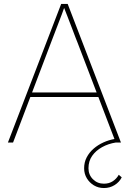

<svg xmlns="http://www.w3.org/2000/svg" viewBox="-20 -720 651 970"><path d="M20 0 289 -700H322L591 0H565L372 -504Q369 -511 361.5 -530.5Q354 -550 343.5 -578Q333 -606 321 -636.5Q309 -667 298 -695L309 -694Q303 -676 292.5 -648Q282 -620 270.5 -590.5Q259 -561 250 -537Q241 -513 237 -503L46 0ZM120 -230 128 -253H485L493 -230ZM505 230Q477 230 454.5 216.5Q432 203 418.5 180.5Q405 158 405 130Q405 100 418 75Q431 50 453 31Q475 12 502.5 -0.5Q530 -13 560 -18L565 0Q527 6 495.5 23.5Q464 41 445.5 67.5Q427 94 427 130Q427 163 449.5 185.5Q472 208 505 208Q531 208 550 195.5Q569 183 580 163L595 176Q583 200 559 215Q535 230 505 230Z"/></svg>

Font: Lexend Deca Thin
Style: Regular
Weight: 250
Designer: Bonnie Shaver-Troup, Thomas Jockin
Foundry: Lexend
Version: Version 1.007